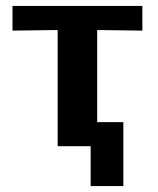

<svg xmlns="http://www.w3.org/2000/svg" viewBox="-20 -492 530 646"><path d="M22 -389V-472H459V-389L307 -391V-81H395V134H285V0H174V-391Q149 -391 97.5 -390Q46 -389 22 -389Z"/></svg>

Font: Coval
Style: ExtraBold
Weight: 800
Foundry: Context Ltd
Version: Version 001.000